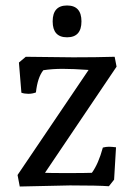

<svg xmlns="http://www.w3.org/2000/svg" viewBox="-20 -676 495 700"><path d="M74 -469 247 -467Q330 -467 398 -469L405 -433L144 -46Q159 -45 225.5 -45Q292 -45 315 -46Q339 -79 355 -138Q367 -141 377 -141Q387 -141 403 -139L396 -21L377 3Q338 0 235 0L52 4L44 -38L303 -421Q247 -425 208.5 -425Q170 -425 138 -420Q117 -394 111 -339Q98 -334 83.5 -334Q69 -334 58 -338L49 -448ZM224.5 -656Q277 -656 277 -598Q277 -540 224.5 -540Q172 -540 172 -598Q172 -656 224.5 -656Z"/></svg>

Font: Caladea
Style: Regular
Weight: 400
Designer: Carolina Giovagnoli and Andres Torresi
Foundry: Carolina Giovagnoli and Andres Torresi
Version: Version 1.002